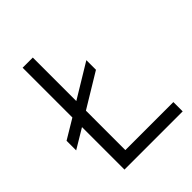

<svg xmlns="http://www.w3.org/2000/svg" viewBox="-197 -817 933 933"><g transform="rotate(-45 270.0 -350.0)"><path d="M15 -298 115 -358V-700H185V-401L360 -507V-441L185 -335V-64H515V0H115V-292L15 -232Z"/></g></svg>

Font: PT Root UI Web
Style: Regular
Weight: 400
Designer: Vitaly Kuzmin
Foundry: ParaType Ltd.
Version: Version 1.000W